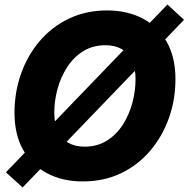

<svg xmlns="http://www.w3.org/2000/svg" viewBox="-20 -784 826 841"><path d="M342.8 10.7Q254.4 10.7 186.8 -24.7Q119.1 -60.1 81.3 -127.4Q43.5 -194.8 43.5 -290Q43.5 -379.9 72 -460.7Q100.6 -541.5 153.8 -604Q207 -666.5 282 -702.4Q356.9 -738.3 449.2 -738.3Q537.1 -738.3 604.7 -703.1Q672.4 -668 710.4 -600.6Q748.5 -533.2 748.5 -437Q748.5 -346.7 719.5 -265.9Q690.4 -185.1 637 -122.6Q583.5 -60.1 509 -24.7Q434.6 10.7 342.8 10.7ZM350.6 -141.6Q406.2 -141.6 448.2 -168Q490.2 -194.3 518.1 -238Q545.9 -281.7 559.8 -333.7Q573.7 -385.7 573.7 -437Q573.7 -485.4 558.1 -518.6Q542.5 -551.8 513.2 -568.8Q483.9 -585.9 441.9 -585.9Q386.2 -585.9 344.2 -559.6Q302.2 -533.2 274.2 -489.7Q246.1 -446.3 231.9 -394.3Q217.8 -342.3 217.8 -291Q217.8 -242.2 233.6 -209Q249.5 -175.8 279.1 -158.7Q308.6 -141.6 350.6 -141.6ZM79.1 37.1 5.9 -29.3 713.4 -764.2 786.1 -697.3Z"/></svg>

Font: Inter 24pt ExtraBold
Style: Italic
Weight: 800
Italic angle: -9.3988°
Designer: Rasmus Andersson
Foundry: rsms
Version: Version 4.001;git-66647c0bb